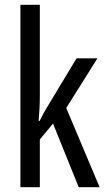

<svg xmlns="http://www.w3.org/2000/svg" viewBox="-20 -780 439 800"><path d="M146 -383V-760H65V0H146V-199L201 -265L308 0H395L256 -330L386 -537H299L179 -338C167 -319 156 -298 145 -276H141C144 -311 146 -346 146 -383Z"/></svg>

Font: Noto Sans Telugu ExtraCondensed
Style: Regular
Weight: 400
Width: 2
Designer: Jelle Bosma - Monotype Design Team
Foundry: Monotype Imaging Inc.
Version: Version 2.005